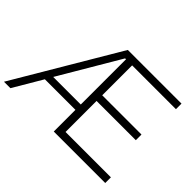

<svg xmlns="http://www.w3.org/2000/svg" viewBox="-162 -1067 1357 1357"><g transform="rotate(45 516.5 -389.0)"><path d="M997.8 0H483.3V-216.7H177.8L50 0H-14.4L445.6 -777.8H982.2V-722.2H544.4V-423.3H936.7V-366.7H544.4V-56.7H997.8ZM483.3 -722.2H474.4L207.8 -270H483.3Z"/></g></svg>

Font: Paperlogy 3 Light
Style: Regular
Weight: 300
Designer: redesigned by Lee Juim, glyphs from Gmarket Sans & Montserrat
Foundry: PT&
Version: Version 1.001